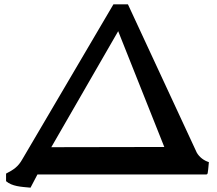

<svg xmlns="http://www.w3.org/2000/svg" viewBox="-20 -818 1002 887"><path d="M217 -138 526 -674 739 -139ZM945 -69C922 -76 901 -92 889 -113L571 -798H504L83 -82C64 -48 43 -34 8 -16V19C36 43 76 45 121 49L153 -12H928C942 -12 939 -10 945 -69Z"/></svg>

Font: Philokalia
Style: Regular
Weight: 400
Version: Version 001.010